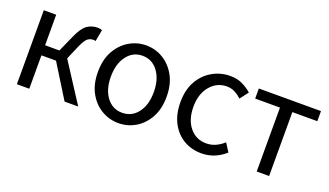

<svg xmlns="http://www.w3.org/2000/svg" viewBox="-58 -934 2270 1324"><g transform="rotate(20 1077.0 -272.0)"><path d="M357 -286 542 0H442L290 -245H183V0H92V-543H183V-319H288L342 -440Q373 -510 406.5 -533.5Q440 -557 484 -557Q502 -557 516 -551L500 -465Q496 -467 492 -467.5Q488 -468 482 -468Q460 -468 442 -454Q424 -440 403 -393Z M840 13Q774 13 716.5 -20.5Q659 -54 623.5 -117.5Q588 -181 588 -271Q588 -362 623.5 -425.5Q659 -489 716.5 -523Q774 -557 840 -557Q907 -557 964 -523Q1021 -489 1056.5 -425.5Q1092 -362 1092 -271Q1092 -181 1056.5 -117.5Q1021 -54 964 -20.5Q907 13 840 13ZM840 -63Q911 -63 954.5 -120Q998 -177 998 -271Q998 -365 954.5 -423Q911 -481 840 -481Q770 -481 726.5 -423Q683 -365 683 -271Q683 -177 726.5 -120Q770 -63 840 -63Z M1449 13Q1377 13 1319.5 -20.5Q1262 -54 1228 -117.5Q1194 -181 1194 -271Q1194 -362 1230.5 -425.5Q1267 -489 1327 -523Q1387 -557 1456 -557Q1509 -557 1547.5 -538Q1586 -519 1615 -493L1568 -432Q1544 -454 1518 -467.5Q1492 -481 1459 -481Q1386 -481 1337.5 -423Q1289 -365 1289 -271Q1289 -177 1335.5 -120Q1382 -63 1457 -63Q1495 -63 1527 -78Q1559 -93 1585 -117L1624 -56Q1547 13 1449 13Z M1852 0V-469H1670V-543H2126V-469H1943V0Z"/></g></svg>

Font: Noto Sans CJK KR Regular (TTF)
Style: Regular
Weight: 400
Designer: Ryoko NISHIZUKA 西塚涼子 (kana & ideographs); Paul D. Hunt (Latin, Greek & Cyrillic); Wenlong ZHANG 张文龙 (bopomofo); Sandoll 
Foundry: Adobe Systems Incorporated
Version: Version 1.004;PS 1.004;hotconv 1.0.82;makeotf.lib2.5.63406